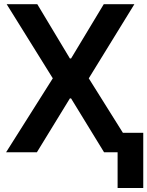

<svg xmlns="http://www.w3.org/2000/svg" viewBox="-20 -748 724 943"><path d="M163.1 -727.5 323.2 -460.9H329.1L489.7 -727.5H640.1L416 -363.3L643.6 0H491.2L329.1 -264.6H323.2L161.1 0H9.8L239.3 -363.3L12.7 -727.5ZM683.6 -95.7V175.3H557.6V-95.7Z"/></svg>

Font: Inter Tight SemiBold
Style: Regular
Weight: 600
Designer: Rasmus Andersson
Foundry: rsms
Version: Version 3.004; ttfautohint (v1.8.4.7-5d5b)